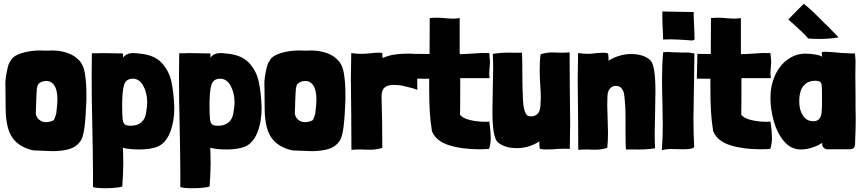

<svg xmlns="http://www.w3.org/2000/svg" viewBox="-20 -787 4585 1020"><path d="M233 -518Q239 -519 258 -519Q270 -519 275 -518Q310 -516 341.5 -504.5Q373 -493 392 -474Q421 -451 430 -402Q439 -353 439 -288V-255Q436 -170 429 -112Q422 -54 405 -34Q385 -6 347.5 5Q310 16 260 16Q241 16 207 14Q175 12 158 12Q105 2 65 -33Q34 -63 22 -108.5Q10 -154 10 -211L9 -325Q6 -352 15.5 -403Q25 -454 35 -461Q46 -489 92.5 -504Q139 -519 197 -519Q202 -518 233 -518ZM173 -263 172 -243Q172 -218 170 -188Q171 -166 187 -152Q203 -138 223 -138Q243 -138 263 -147Q269 -150 278 -180L279 -185Q285 -235 285 -258Q285 -282 281 -301Q276 -327 261.5 -342Q247 -357 225 -357Q221 -357 209 -355Q184 -347 180 -333L176 -317Q175 -307 174 -289.5Q173 -272 173 -263Z M474 138Q474 44 470 -138Q467 -252 467 -378Q467 -465 468 -504H496L522 -505L633 -503Q634 -502 634 -481Q653 -505 686 -505Q703 -505 724 -502Q799 -495 838 -454Q877 -413 890 -355.5Q903 -298 906 -215Q906 -140 883 -82.5Q860 -25 815 -7Q777 7 720 7Q665 7 633 -2L634 33Q635 51 635 81Q635 99 633 149Q631 168 630 203Q624 207 597 210Q570 213 539 213Q495 213 474 207ZM686 -369Q649 -369 639 -335.5Q629 -302 629 -229Q629 -175 631.5 -154Q634 -133 643 -126Q652 -119 675 -119Q709 -119 730 -136.5Q751 -154 756 -187Q759 -207 760.5 -219Q762 -231 762 -243Q762 -294 741 -331.5Q720 -369 686 -369Z M938 138Q938 44 934 -138Q931 -252 931 -378Q931 -465 932 -504H960L986 -505L1097 -503Q1098 -502 1098 -481Q1117 -505 1150 -505Q1167 -505 1188 -502Q1263 -495 1302 -454Q1341 -413 1354 -355.5Q1367 -298 1370 -215Q1370 -140 1347 -82.5Q1324 -25 1279 -7Q1241 7 1184 7Q1129 7 1097 -2L1098 33Q1099 51 1099 81Q1099 99 1097 149Q1095 168 1094 203Q1088 207 1061 210Q1034 213 1003 213Q959 213 938 207ZM1150 -369Q1113 -369 1103 -335.5Q1093 -302 1093 -229Q1093 -175 1095.5 -154Q1098 -133 1107 -126Q1116 -119 1139 -119Q1173 -119 1194 -136.5Q1215 -154 1220 -187Q1223 -207 1224.5 -219Q1226 -231 1226 -243Q1226 -294 1205 -331.5Q1184 -369 1150 -369Z M1609 -518Q1615 -519 1634 -519Q1646 -519 1651 -518Q1686 -516 1717.5 -504.5Q1749 -493 1768 -474Q1797 -451 1806 -402Q1815 -353 1815 -288V-255Q1812 -170 1805 -112Q1798 -54 1781 -34Q1761 -6 1723.5 5Q1686 16 1636 16Q1617 16 1583 14Q1551 12 1534 12Q1481 2 1441 -33Q1410 -63 1398 -108.5Q1386 -154 1386 -211L1385 -325Q1382 -352 1391.5 -403Q1401 -454 1411 -461Q1422 -489 1468.5 -504Q1515 -519 1573 -519Q1578 -518 1609 -518ZM1549 -263 1548 -243Q1548 -218 1546 -188Q1547 -166 1563 -152Q1579 -138 1599 -138Q1619 -138 1639 -147Q1645 -150 1654 -180L1655 -185Q1661 -235 1661 -258Q1661 -282 1657 -301Q1652 -327 1637.5 -342Q1623 -357 1601 -357Q1597 -357 1585 -355Q1560 -347 1556 -333L1552 -317Q1551 -307 1550 -289.5Q1549 -272 1549 -263Z M2039 -489Q2081 -502 2148 -502Q2197 -502 2197 -497L2196 -445L2197 -310L2170 -319L2112 -333Q2088 -336 2069 -336Q2038 -336 2022 -321Q2006 -306 2007 -269Q2011 -146 2011 -1Q1985 6 1968 7.5Q1951 9 1925 8Q1915 7 1893 7Q1869 7 1847 9Q1847 -111 1846 -169Q1844 -299 1844 -366Q1844 -415 1846 -505Q1878 -501 1896 -501Q1922 -501 1947 -504Q1971 -507 1994 -507Q2011 -507 2011 -504L2012 -480V-479Q2017 -480 2024.5 -483.5Q2032 -487 2039 -489Z M2423 -499Q2475 -501 2515 -504L2529 -505Q2536 -506 2543.5 -505.5Q2551 -505 2556 -505H2579Q2583 -465 2583 -459Q2583 -454 2581 -428L2580 -417L2579 -395Q2579 -388 2581 -372H2425Q2425 -213 2424 -177Q2439 -158 2478 -149Q2517 -140 2559 -140L2580 -141V-132L2581 -128V-129Q2587 -87 2587 -54Q2587 -22 2578 4Q2552 6 2525 6Q2434 6 2365.5 -15.5Q2297 -37 2275 -89Q2266 -143 2263 -196.5Q2260 -250 2260 -319V-369Q2247 -368 2236.5 -368.5Q2226 -369 2218 -369H2188L2191 -501Q2218 -500 2262 -500L2263 -691Q2285 -693 2301 -693Q2317 -693 2339 -691L2346 -690Q2370 -688 2383 -688Q2402 -688 2422 -691V-509Z M2845 -36 2843 -35H2844Q2820 -19 2789 -9.5Q2758 0 2726 0Q2660 0 2624 -32Q2596 -57 2596 -197Q2596 -238 2598 -322Q2600 -394 2600 -425Q2600 -459 2598 -501Q2651 -509 2706 -507H2753Q2755 -477 2755 -391Q2755 -335 2757 -291Q2758 -278 2758 -257Q2762 -190 2782 -173Q2790 -169 2804 -169Q2822 -169 2835.5 -182Q2849 -195 2851 -225Q2853 -253 2853 -266Q2853 -300 2850 -336Q2849 -348 2848 -371.5Q2847 -395 2847 -413Q2847 -465 2852 -499Q2878 -506 2894 -507.5Q2910 -509 2930 -508Q2939 -507 2961 -507Q2984 -507 3006 -509Q3006 -389 3007 -331Q3009 -201 3009 -134Q3009 -86 3007 4L2983 3Q2962 3 2944 4Q2914 7 2882 7Q2847 7 2847 0Q2845 -13 2845 -35Z M3214 -465Q3238 -481 3269.5 -490.5Q3301 -500 3332 -500Q3398 -500 3434 -468Q3462 -443 3462 -303Q3462 -262 3460 -178Q3458 -106 3458 -75Q3458 -41 3460 1Q3405 9 3352 7H3305Q3303 -23 3303 -109V-159Q3303 -208 3301 -230L3300 -236V-243Q3298 -271 3295.5 -287Q3293 -303 3282.5 -317Q3272 -331 3250 -331Q3234 -331 3221 -317Q3208 -303 3207 -275Q3206 -260 3206 -229Q3206 -204 3208 -156Q3210 -106 3210 -81Q3210 -36 3206 -1Q3179 6 3162.5 7.5Q3146 9 3126 8Q3117 7 3097 7Q3074 7 3052 9Q3052 -111 3051 -169Q3049 -299 3049 -366Q3049 -415 3051 -505Q3083 -501 3101 -501Q3118 -501 3134 -503L3151 -505Q3173 -507 3185 -507Q3209 -507 3211 -500Q3213 -488 3213 -465V-464Q3214 -464 3213.5 -464.5Q3213 -465 3214 -465Z M3666 -678Q3666 -668 3668 -642L3670 -578Q3665 -572 3654 -572Q3647 -572 3635 -573.5Q3623 -575 3615 -575Q3603 -575 3577 -577Q3567 -578 3543 -578Q3517 -578 3503 -577Q3503 -598 3501 -632L3500 -648Q3498 -692 3499 -726L3665 -723Q3665 -696 3666 -678ZM3667 -351 3666 -295Q3664 -203 3664 -157Q3664 -71 3668 -6Q3663 1 3647.5 3.5Q3632 6 3605 6Q3574 6 3562 5Q3523 3 3496 11Q3501 -56 3501 -124Q3501 -166 3499 -248Q3497 -316 3497 -366Q3497 -440 3503 -509Q3517 -511 3527 -511Q3536 -511 3541 -510Q3603 -507 3638 -508L3669 -503Q3669 -451 3667 -351Z M3917 -499Q3969 -501 4009 -504L4023 -505Q4030 -506 4037.5 -505.5Q4045 -505 4050 -505H4073Q4077 -465 4077 -459Q4077 -454 4075 -428L4074 -417L4073 -395Q4073 -388 4075 -372H3919Q3919 -213 3918 -177Q3933 -158 3972 -149Q4011 -140 4053 -140L4074 -141V-132L4075 -128V-129Q4081 -87 4081 -54Q4081 -22 4072 4Q4046 6 4019 6Q3928 6 3859.5 -15.5Q3791 -37 3769 -89Q3760 -143 3757 -196.5Q3754 -250 3754 -319V-369Q3741 -368 3730.5 -368.5Q3720 -369 3712 -369H3682L3685 -501Q3712 -500 3756 -500L3757 -691Q3779 -693 3795 -693Q3811 -693 3833 -691L3840 -690Q3864 -688 3877 -688Q3896 -688 3916 -691V-509Z M4368 -656V-657L4388 -637L4408 -616Q4435 -589 4435 -589Q4420 -585 4390.5 -582.5Q4361 -580 4333 -580Q4294 -580 4273 -583Q4262 -599 4212 -644L4205 -650H4206Q4183 -669 4168 -684L4250 -767Q4277 -746 4309 -715Q4341 -684 4368 -656ZM4525 -464Q4524 -438 4524 -386Q4524 -316 4525 -281V-221L4526 -161Q4526 -102 4523 -40V-30Q4523 -14 4519 -5.5Q4515 3 4498 6H4371Q4348 -1 4348 -21V-28Q4323 -12 4293 -2.5Q4263 7 4235 7Q4182 7 4145.5 -36Q4109 -79 4091 -142.5Q4073 -206 4073 -266Q4073 -332 4097 -385.5Q4121 -439 4163 -470Q4205 -501 4256 -502Q4287 -502 4314 -497Q4341 -492 4348 -485Q4348 -490 4346 -498Q4344 -506 4347 -510Q4349 -512 4361 -512Q4379 -512 4408.5 -509.5Q4438 -507 4446 -506L4509 -503H4522Q4522 -498 4523.5 -486Q4525 -474 4525 -464ZM4300 -143Q4322 -143 4332 -155Q4342 -167 4344.5 -187Q4347 -207 4347 -247V-273Q4347 -316 4345.5 -331.5Q4344 -347 4336.5 -352.5Q4329 -358 4310 -358Q4278 -358 4258 -340.5Q4238 -323 4232 -298Q4226 -278 4226 -246Q4226 -202 4246 -172.5Q4266 -143 4300 -143Z"/></svg>

Font: Londrina Solid Black
Style: Regular
Weight: 900
Designer: Marcelo Magalhaes
Foundry: Marcelo Magalhães
Version: Version 1.002